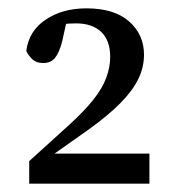

<svg xmlns="http://www.w3.org/2000/svg" viewBox="-20 -867 421 460"><path d="M50 -427V-481L147 -569Q182 -601 203.5 -628Q225 -655 234.5 -680.5Q244 -706 244 -731Q244 -770 222.5 -790.5Q201 -811 162 -811Q145 -811 130 -809Q115 -807 100 -802L142 -827L129 -768Q122 -741 112 -728.5Q102 -716 83 -716Q67 -716 57.5 -725Q48 -734 43 -745Q49 -793 89.5 -820Q130 -847 187 -847Q254 -847 289.5 -815.5Q325 -784 325 -736Q325 -706 311.5 -678Q298 -650 268.5 -620Q239 -590 190 -555L95 -488L110 -514V-499H338V-427Z"/></svg>

Font: Source Serif 4
Style: Regular
Weight: 400
Designer: Frank Grießhammer
Foundry: Adobe Systems Incorporated
Version: Version 4.004;hotconv 1.0.116;makeotfexe 2.5.65601